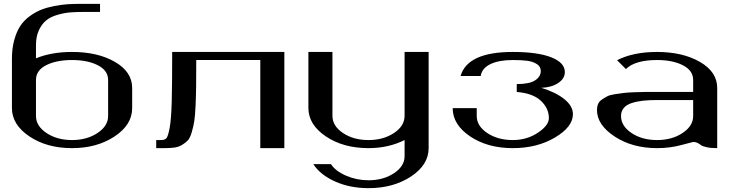

<svg xmlns="http://www.w3.org/2000/svg" viewBox="-20 -770 3831 998"><path d="M667 -208Q667 -121.1 575.2 -60.5Q483.4 0 354.5 0Q223.6 0 132.8 -61Q42 -122.1 42 -208V-312.5V-464.8Q42 -518.6 54.2 -562.5Q66.4 -606.4 85.9 -635.7Q105.5 -665 135.3 -686.5Q165 -708 194.8 -719.7Q224.6 -731.4 262.7 -738.8Q300.8 -746.1 331.5 -748Q362.3 -750 399.4 -750H500V-708H417Q376 -708 345.2 -705.6Q314.5 -703.1 278.8 -692.9Q243.2 -682.6 220.7 -664.6Q198.2 -646.5 182.6 -613.8Q167 -581.1 167 -535.2V-466.8Q247.1 -500 354.5 -500Q488.3 -500 577.6 -448.2Q667 -396.5 667 -312.5ZM542 -167V-354.5Q542 -403.3 488.8 -430.7Q435.5 -458 354.5 -458Q273.4 -458 220.2 -431.2Q167 -404.3 167 -354.5V-167Q167 -115.2 221.7 -78.6Q276.4 -42 354.5 -42Q431.6 -42 486.8 -78.6Q542 -115.2 542 -167Z M1458 -500V0H1333V-458H1000Q1000 -373 999.5 -324.7Q999 -276.4 996.6 -221.7Q994.1 -167 989.7 -139.6Q985.4 -112.3 976.6 -82.5Q967.8 -52.7 956.5 -40.5Q945.3 -28.3 926.8 -17.1Q908.2 -5.9 886.2 -2.9Q864.3 0 833 0H792V-42H817.4Q835.9 -42 844.7 -51.3Q853.5 -60.5 861.8 -105Q870.1 -149.4 872.6 -241.7Q875 -334 875 -500Z M2208 -500V0Q2208 86.9 2116.2 147.5Q2024.4 208 1895.5 208Q1798.8 208 1721.7 173.3Q1644.5 138.7 1608.4 83H1700.2Q1723.6 119.1 1778.8 143.1Q1834 167 1895.5 167Q1972.7 167 2027.8 130.4Q2083 93.8 2083 42V-42Q1999 0 1895.5 0Q1764.6 0 1673.8 -61Q1583 -122.1 1583 -209V-500H1708V-168Q1708 -115.2 1762.7 -78.6Q1817.4 -42 1895.5 -42Q1972.7 -42 2027.8 -78.6Q2083 -115.2 2083 -168V-500Z M2645.5 -500Q2774.4 -500 2845.2 -472.2Q2916 -444.3 2916 -395.5Q2916 -361.3 2881.3 -338.4Q2846.7 -315.4 2793 -313.5Q2868.2 -291 2913.1 -254.9Q2958 -218.8 2958 -176.8Q2958 -110.4 2864.7 -55.2Q2771.5 0 2645.5 0Q2514.6 0 2423.8 -61Q2333 -122.1 2333 -208H2458V-167Q2458 -115.2 2512.7 -78.6Q2567.4 -42 2645.5 -42Q2718.8 -42 2775.9 -80.1Q2833 -118.2 2833 -156.2Q2833 -207 2791.5 -246.1Q2750 -285.2 2666 -292V-333Q2732.4 -333 2761.7 -352.5Q2791 -372.1 2791 -400.4Q2791 -423.8 2770.5 -437Q2750 -450.2 2720.7 -454.1Q2691.4 -458 2645.5 -458Q2574.2 -458 2529.8 -437Q2485.4 -416 2478.5 -375H2374Q2410.2 -500 2645.5 -500Z M3708 0Q3674.8 0 3652.8 -4.9Q3630.9 -9.8 3623 -16.1Q3615.2 -22.5 3605.5 -27.3Q3595.7 -32.2 3583 -32.2Q3581.1 -32.2 3521.5 -16.1Q3461.9 0 3395.5 0Q3266.6 0 3174.8 -60.5Q3083 -121.1 3083 -198.2Q3083 -215.8 3088.9 -229.5Q3094.7 -243.2 3108.4 -252.4Q3122.1 -261.7 3135.7 -269Q3149.4 -276.4 3175.8 -280.3Q3202.1 -284.2 3220.7 -286.6Q3239.3 -289.1 3274.9 -290.5Q3310.5 -292 3332 -292Q3353.5 -292 3395.5 -292H3583V-354.5Q3583 -403.3 3529.8 -430.7Q3476.6 -458 3395.5 -458Q3281.2 -458 3233.4 -411.1L3187.5 -457Q3271.5 -500 3394.5 -500Q3528.3 -500 3618.2 -448.2Q3708 -396.5 3708 -312.5ZM3583 -250H3395.5Q3353.5 -250 3322.3 -246.6Q3291 -243.2 3263.7 -234.4Q3236.3 -225.6 3222.2 -208.5Q3208 -191.4 3208 -167Q3208 -115.2 3262.7 -78.6Q3317.4 -42 3395.5 -42Q3472.7 -42 3527.8 -78.6Q3583 -115.2 3583 -167Z"/></svg>

Font: okolaks
Style: Bold
Weight: 600
Width: 8
Version: Version 000.6.0